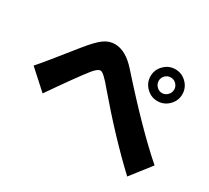

<svg xmlns="http://www.w3.org/2000/svg" viewBox="-140 -963 1279 1176"><g transform="rotate(30 500.0 -375.5)"><path d="M31.2 -319.3Q75.2 -368.2 227.5 -559.6Q284.2 -629.9 320.3 -656.2Q356.4 -682.6 398.4 -682.6Q474.6 -682.6 550.8 -596.7Q803.7 -312.5 978.5 -160.2L867.2 -17.6Q686.5 -186.5 489.3 -418Q423.8 -498 402.8 -498Q381.8 -498 351.6 -460Q294.9 -388.7 164.1 -199.2ZM716.8 -543Q683.6 -576.2 683.6 -622.1Q683.6 -668 716.8 -701.2Q750 -734.4 795.9 -734.4Q841.8 -734.4 875 -701.2Q908.2 -668 908.2 -622.1Q908.2 -576.2 875 -543Q841.8 -509.8 795.9 -509.8Q750 -509.8 716.8 -543ZM757.3 -660.6Q741.2 -644.5 741.2 -622.1Q741.2 -599.6 757.8 -583Q774.4 -566.4 795.9 -566.4Q817.4 -566.4 834 -583Q850.6 -599.6 850.6 -622.1Q850.6 -644.5 834.5 -660.6Q818.4 -676.8 795.9 -676.8Q773.4 -676.8 757.3 -660.6Z"/></g></svg>

Font: GenEi M Gothic v2 Heavy
Style: Regular
Weight: 800
Version: Version 2.0